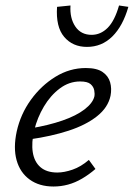

<svg xmlns="http://www.w3.org/2000/svg" viewBox="-20 -671 488 700"><path d="M175 9Q123 9 88 -16.5Q53 -42 40.5 -87Q28 -132 41 -192Q55 -255 92.5 -307Q130 -359 182 -391Q234 -423 293 -423Q333 -423 354 -408.5Q375 -394 381.5 -371Q388 -348 383 -322Q374 -279 333.5 -247Q293 -215 230 -194.5Q167 -174 89 -163L91 -203Q157 -214 207.5 -231.5Q258 -249 288 -272Q318 -295 324 -319Q326 -329 323.5 -342Q321 -355 310 -364.5Q299 -374 272 -374Q232 -374 198 -348.5Q164 -323 140 -282.5Q116 -242 105 -197Q94 -151 99.5 -116Q105 -81 127.5 -61.5Q150 -42 189 -42Q214 -42 244.5 -52.5Q275 -63 304 -88L328 -55Q305 -35 279.5 -20Q254 -5 228 2Q202 9 175 9ZM297 -500Q245 -500 214 -536.5Q183 -573 188 -646L237 -651Q234 -605 254.5 -574.5Q275 -544 314 -544Q347 -544 372.5 -569.5Q398 -595 414 -651L448 -646Q428 -576 389.5 -538Q351 -500 297 -500Z"/></svg>

Font: Ysabeau Office
Style: Italic
Weight: 400
Italic angle: -12°
Designer: Christian Thalmann (Catharsis Fonts)
Version: Version 2.001;gftools[0.9.30]; featfreeze: tnum,lnum,ss02